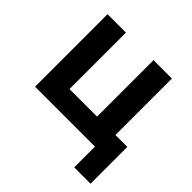

<svg xmlns="http://www.w3.org/2000/svg" viewBox="-174 -677 981 981"><g transform="rotate(45 316.5 -187.0)"><path d="M63 -524H196V-116H395V-524H528V-116H614V150H496V0H63Z"/></g></svg>

Font: IngvarSans
Style: Bold
Weight: 700
Version: Version 3.000